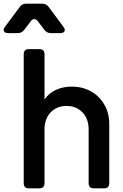

<svg xmlns="http://www.w3.org/2000/svg" viewBox="-63 -1024 669 1044"><path d="M94 0Q66 0 66 -28V-729Q66 -757 94 -757H151Q179 -757 179 -729V-483Q202 -517 240.5 -535Q279 -553 327 -553Q386 -553 432 -527Q478 -501 504.5 -455Q531 -409 531 -350V-28Q531 0 503 0H447Q419 0 419 -28V-319Q419 -379 385 -413.5Q351 -448 299 -448Q247 -448 213 -413.5Q179 -379 179 -319V-28Q179 0 151 0ZM-18 -844Q-36 -844 -41.5 -854Q-47 -864 -36 -878L45 -987Q57 -1004 79 -1004H167Q189 -1004 201 -987L282 -878Q293 -864 287.5 -854Q282 -844 265 -844H213Q192 -844 179 -861L143 -908Q134 -920 123 -920Q112 -920 104 -908L68 -861Q55 -844 34 -844Z"/></svg>

Font: Pitagon Sans Text SemiBold
Style: Regular
Weight: 600
Designer: Travis Tran
Foundry: Pitagon
Version: Version 1.001; ttfautohint (v1.8.4.7-5d5b);gftools[0.9.26]